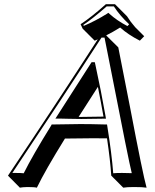

<svg xmlns="http://www.w3.org/2000/svg" viewBox="-20 -825 729 905"><path d="M522 -805.2 578.6 -748.5Q595.2 -721.7 617.2 -696.8L659.7 -654.3L639.2 -633.3Q583 -662.1 546.4 -695.3Q511.7 -673.8 480.5 -658.2L537.6 -601.6Q554.7 -518.1 593.3 -317.9Q653.3 -2.9 670.9 59.6Q653.8 56.6 611.3 56.6Q578.1 56.6 561 59.6L504.4 2.9Q500 -67.4 484.4 -172.9Q444.8 -173.3 415.5 -173.3Q356.4 -173.3 286.1 -171.9Q192.9 -21.5 153.8 59.6Q141.6 56.6 109.4 56.6Q85.9 57.1 73.7 59.6L17.6 2.9Q258.3 -356.4 440.9 -639.6Q433.1 -636.2 426.3 -633.3L369.6 -689.9L359.9 -710.9Q410.6 -744.1 479 -805.2ZM350.6 -273.9Q356.9 -273.9 363.3 -273.9Q406.2 -273.9 467.8 -275.4Q456.1 -342.8 441.4 -415.5Q380.4 -320.3 350.6 -273.9ZM419.4 -519Q418.9 -520.5 418.9 -522H417ZM477.5 -277.3 479.5 -265.6H468.3Q405.8 -264.2 363.3 -264.2Q346.2 -264.2 303.2 -265.1Q272 -265.6 259.3 -266.1H241.2L251 -281.2Q281.7 -330.1 408.7 -527.3L411.6 -531.7H426.8L428.7 -523.9Q457.5 -392.1 477.5 -277.3ZM221.2 -233.4 223.6 -238.3H229.5Q301.8 -239.7 358.9 -240.2Q406.2 -240.2 476.1 -238.3H484.4L485.8 -230Q506.8 -99.1 513.7 -8.3Q528.8 -9.8 555.2 -9.8Q585.4 -9.8 601.1 -8.8Q586.9 -64 502.9 -495.1Q484.9 -586.9 472.7 -647.9H458.5Q274.9 -363.8 38.1 -9.8Q44.9 -9.8 53.2 -9.8Q79.6 -9.8 91.8 -8.3Q132.3 -89.8 221.2 -233.4ZM516.6 -794.9H482.9Q418.9 -738.8 372.6 -707.5L375 -703.1Q431.6 -727.1 484.4 -760.3L490.7 -764.6L496.6 -759.3Q531.2 -728 580.6 -702.1L588.9 -710.4Q544.4 -752 516.6 -794.9Z"/></svg>

Font: Linux Biolinum Shadow O
Style: Italic
Weight: 400
Italic angle: -12°
Designer: Philipp H. Poll
Foundry: Philipp H. Poll
Version: Version 0.6.2